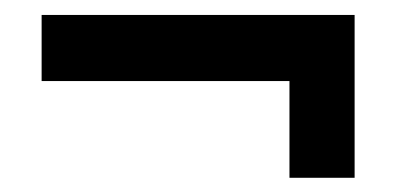

<svg xmlns="http://www.w3.org/2000/svg" viewBox="-20 -378 561 262"><path d="M375 -135.4V-267.4H36.8V-357.6H463.9V-135.4Z"/></svg>

Font: Afacad SemiBold
Style: Regular
Weight: 600
Designer: Kristian Moeller
Foundry: Dicotype
Version: Version 1.000